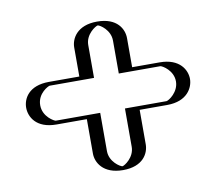

<svg xmlns="http://www.w3.org/2000/svg" viewBox="-68 -682 838 741"><g transform="rotate(-10 350.5 -311.0)"><path d="M273 -519V-405H134C88 -405 50 -367 50 -322C50 -277 88 -238 134 -238H273V-103C273 -58 312 -20 357 -20C402 -20 440 -58 440 -103V-238H568C613 -238 652 -277 652 -322C652 -367 613 -405 568 -405H440V-519C440 -564 402 -602 357 -602C312 -602 273 -564 273 -519ZM288 -519C288 -555 320 -587 357 -587C394 -587 425 -556 425 -519V-390H568C605 -390 637 -358 637 -322C637 -286 604 -253 568 -253H425V-103C425 -66 394 -35 357 -35C320 -35 288 -67 288 -103V-253H134C97 -253 65 -285 65 -322C65 -359 96 -390 134 -390H288ZM288 -519V-390H134C96 -390 65 -359 65 -322C65 -285 97 -253 134 -253H288V-103C288 -67 320 -35 357 -35C394 -35 425 -66 425 -103V-253H568C604 -253 637 -286 637 -322C637 -358 605 -390 568 -390H425V-519C425 -556 394 -587 357 -587C320 -587 288 -555 288 -519ZM273 -519C273 -564 312 -602 357 -602C402 -602 440 -564 440 -519V-405H568C613 -405 652 -367 652 -322C652 -277 613 -238 568 -238H440V-103C440 -58 402 -20 357 -20C312 -20 273 -58 273 -103V-238H134C88 -238 50 -277 50 -322C50 -367 88 -405 134 -405H273ZM308 -519C308 -561 349 -586 357 -587C366 -586 405 -561 405 -519V-390H568C576 -389 617 -365 617 -322C617 -280 577 -254 568 -253H405V-103C405 -61 365 -36 357 -35C348 -36 308 -61 308 -103V-253H134C129 -253 85 -276 85 -322C85 -369 130 -390 134 -390H308ZM253 -519V-405H134C54 -405 30 -357 30 -322C30 -287 54 -238 134 -238H253V-103C253 -69 278 -20 357 -20C436 -20 460 -68 460 -103V-238H568C647 -238 672 -288 672 -322C672 -356 647 -405 568 -405H460V-519C460 -554 436 -602 357 -602C278 -602 253 -553 253 -519Z"/></g></svg>

Font: Blanket
Style: Black
Weight: 900
Foundry: Cannot Into Space Fonts
Version: Version 0.9